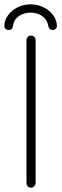

<svg xmlns="http://www.w3.org/2000/svg" viewBox="-22 -864 284 884"><path d="M121 0Q111 0 105.5 -6Q100 -12 100 -21V-679Q100 -688 106 -694Q112 -700 121 -700Q130 -700 136 -694Q142 -688 142 -679V-21Q141 -12 135 -6Q129 0 121 0ZM240 -744Q240 -737 234.5 -731.5Q229 -726 221 -726Q203 -726 200 -746Q195 -774 172.5 -790Q150 -806 119 -806Q88 -806 65 -790Q42 -774 38 -746Q36 -726 17 -726Q9 -726 3.5 -731.5Q-2 -737 -2 -744Q-2 -770 14.5 -793Q31 -816 58.5 -830Q86 -844 119 -844Q152 -844 179.5 -830Q207 -816 223.5 -793Q240 -770 240 -744Z"/></svg>

Font: Quicksand Light
Style: Regular
Weight: 300
Designer: Andrew Paglinawan
Foundry: Andrew Paglinawan
Version: Version 3.000